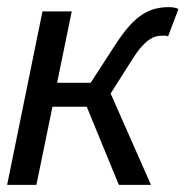

<svg xmlns="http://www.w3.org/2000/svg" viewBox="-30 -518 520 538"><path d="M-10 0 89 -486H171L130 -286H224L294 -394Q315 -426 333 -446Q351 -466 369 -477.5Q387 -489 405 -493.5Q423 -498 443 -498Q459 -498 470 -493L441 -416Q436 -418 433 -418Q430 -418 425 -418Q415 -418 406 -415.5Q397 -413 387 -406Q377 -399 365.5 -386Q354 -373 341 -352L280 -256L393 0H303L213 -219H117L72 0Z"/></svg>

Font: mr_Source Sans Pro
Style: Italic
Weight: 400
Italic angle: -11°
Designer: Paul D. Hunt
Foundry: Adobe Systems Incorporated
Version: Version 1.036;July 10, 2024;FontCreator 11.5.0.2430 64-bit